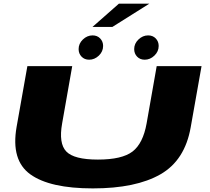

<svg xmlns="http://www.w3.org/2000/svg" viewBox="-20 -1042 1164 1066"><path d="M495.5 4Q257 4 148.5 -74Q40 -152 72 -336.5L132 -675H381L325 -357Q305 -246 348 -201Q391 -156 523.5 -156Q657 -156 715.5 -200.5Q774 -245 794 -357L850 -675H1099L1039 -336.5Q1007 -152 870.5 -74Q734 4 495.5 4ZM475 -710.5Q449 -710.5 432.8 -727.5Q416.5 -744.5 416.5 -769.5Q416.5 -800 440.2 -822.8Q464 -845.5 494 -845.5Q520 -845.5 536.2 -828.5Q552.5 -811.5 552.5 -787Q552.5 -756 528.8 -733.2Q505 -710.5 475 -710.5ZM783.5 -710.5Q757.5 -710.5 741.2 -727.5Q725 -744.5 725 -769.5Q725 -800 748.8 -822.8Q772.5 -845.5 802.5 -845.5Q828.5 -845.5 844.8 -828.5Q861 -811.5 861 -787Q861 -756 837.2 -733.2Q813.5 -710.5 783.5 -710.5ZM493.5 -892.5 640 -1021.5H809L604 -892.5Z"/></svg>

Font: Anybody UltraExpanded ExtraBold
Style: Italic
Weight: 800
Width: 9
Italic angle: -10°
Designer: Tyler Finck
Foundry: Etcetera Type Company
Version: Version 1.010; ttfautohint (v1.8.3) -l 8 -r 50 -G 200 -x 14 